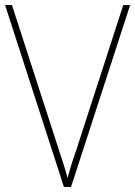

<svg xmlns="http://www.w3.org/2000/svg" viewBox="-20 -827 531 754"><path d="M491 -807 259 -93H231L0 -807H27L213 -233Q222 -205 230.5 -179Q239 -153 245 -128Q252 -153 259.5 -177.5Q267 -202 278 -233L464 -807Z"/></svg>

Font: Noto Sans Kannada UI SemiCondensed Thin
Style: Regular
Weight: 100
Width: 4
Designer: Jelle Bosma - Monotype Design Team
Foundry: Monotype Imaging Inc.
Version: Version 2.005; ttfautohint (v1.8.4.7-5d5b)